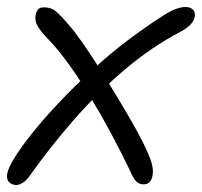

<svg xmlns="http://www.w3.org/2000/svg" viewBox="-27 -517 579 550"><path d="M20 13Q12 13 4.5 9Q-3 5 -6 -4Q-9 -13 -4 -28Q2 -47 24.5 -80.5Q47 -114 82.5 -156.5Q118 -199 164 -246Q210 -293 263.5 -340Q317 -387 375 -428Q417 -458 441.5 -473Q466 -488 480 -492.5Q494 -497 505 -497Q517 -497 525 -490Q533 -483 531 -470Q529 -458 519.5 -447.5Q510 -437 490 -426Q406 -382 328.5 -316Q251 -250 183.5 -172.5Q116 -95 60 -16Q50 -1 39 6Q28 13 20 13ZM384 11Q372 11 363.5 3Q355 -5 345 -29Q322 -77 293.5 -130.5Q265 -184 234 -235.5Q203 -287 171.5 -331Q140 -375 111 -405Q91 -425 81.5 -441Q72 -457 75 -473Q76 -479 78.5 -484.5Q81 -490 85.5 -493Q90 -496 99 -496Q119 -496 132 -485.5Q145 -475 169 -447Q186 -428 208 -396.5Q230 -365 254.5 -326.5Q279 -288 303 -248.5Q327 -209 347.5 -173.5Q368 -138 381 -112Q402 -70 407.5 -49.5Q413 -29 410 -15Q408 -3 402 4Q396 11 384 11Z"/></svg>

Font: Shantell Sans Light
Style: Italic
Weight: 300
Italic angle: -11°
Designer: Stephen Nixon, Anya Danilova, Shantell Martin
Foundry: Arrow Type
Version: Version 1.008;[ac192a2d6]